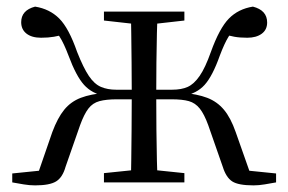

<svg xmlns="http://www.w3.org/2000/svg" viewBox="-20 -551 870 580"><path d="M17 0V-27L145 -40L90 -13L138 -152Q154 -195 174 -219.5Q194 -244 224 -255.5Q254 -267 301 -271L297 -261Q258 -268 234 -294.5Q210 -321 187 -383Q173 -420 160.5 -439.5Q148 -459 129 -479L177 -448Q160 -443 143 -440Q126 -437 104 -437Q76 -437 60 -449.5Q44 -462 44 -484Q44 -520 86 -531Q130 -524 159 -495Q188 -466 213 -394Q232 -346 248.5 -321.5Q265 -297 285 -288.5Q305 -280 331 -280H415V-251H333Q301 -251 280.5 -245.5Q260 -240 247 -223Q234 -206 222 -173L178 -47Q169 -15 149.5 -3Q130 9 86 9Q69 9 51.5 6Q34 3 17 0ZM814 0Q797 3 779.5 6Q762 9 746 9Q700 9 681.5 -3Q663 -15 653 -47L609 -173Q597 -206 583.5 -223Q570 -240 550.5 -245.5Q531 -251 498 -251H415V-280H500Q528 -280 547 -288.5Q566 -297 583 -321.5Q600 -346 617 -394Q643 -466 671.5 -495Q700 -524 744 -531Q787 -520 787 -483Q787 -461 770.5 -449Q754 -437 727 -437Q704 -437 688 -440Q672 -443 656 -448L702 -479Q682 -459 670 -439.5Q658 -420 644 -383Q622 -321 598 -294.5Q574 -268 533 -261L530 -271Q576 -267 606 -255.5Q636 -244 656.5 -219.5Q677 -195 692 -152L741 -13L686 -40L814 -27ZM375 0Q376 -24 376.5 -66Q377 -108 377.5 -158.5Q378 -209 378 -257V-274Q378 -315 377.5 -362Q377 -409 376.5 -450.5Q376 -492 375 -516H456Q455 -492 454 -450.5Q453 -409 452.5 -362Q452 -315 452 -274V-257Q452 -209 452.5 -158.5Q453 -108 454 -66Q455 -24 456 0ZM294 0V-28L401 -39H431L537 -28V0ZM294 -489V-516H537V-489L431 -477H401Z"/></svg>

Font: Noto Serif TC
Style: Regular
Weight: 400
Designer: Ryoko NISHIZUKA  (kana & ideographs); Frank Grießhammer (Latin, Greek & Cyrillic); Wenlong ZHANG  (bopomofo); Sandoll Co
Foundry: Adobe
Version: Version 2.003-H1;hotconv 1.1.1;makeotfexe 2.6.0